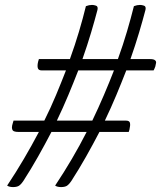

<svg xmlns="http://www.w3.org/2000/svg" viewBox="-20 -740 654 780"><path d="M35 -250H160Q186 -302 207.5 -353.5Q229 -405 248 -454H149Q136 -454 133.5 -464Q131 -474 135 -490Q136 -492 136.5 -495Q137 -498 138 -500H264Q285 -558 301 -612Q317 -666 329 -715Q342 -720 354 -720Q361 -720 370 -717Q379 -714 376 -700Q365 -658 350 -607.5Q335 -557 315 -500H459Q480 -558 496 -612.5Q512 -667 524 -715Q537 -720 549 -720Q556 -720 565 -717Q574 -714 571 -700Q560 -658 545 -607.5Q530 -557 510 -500H589Q605 -500 610 -495Q615 -491 614 -484.5Q613 -478 611 -470Q607 -459 604 -454H493Q474 -405 452.5 -353.5Q431 -302 406 -250H492Q506 -250 508 -240.5Q510 -231 506 -214Q505 -212 504.5 -209Q504 -206 503 -204H384Q358 -154 329.5 -103.5Q301 -53 270 -5Q259 11 250.5 15.5Q242 20 228 20Q213 20 204 14Q240 -40 272 -94.5Q304 -149 332 -204H189Q163 -154 134.5 -103.5Q106 -53 75 -5Q64 11 55.5 15.5Q47 20 33 20Q18 20 9 14Q45 -40 77 -94.5Q109 -149 138 -204H56Q37 -204 32 -210Q25 -219 32 -240Q33 -242 33.5 -245Q34 -248 35 -250ZM211 -250H355Q380 -302 402 -353.5Q424 -405 443 -454H298Q279 -405 257.5 -353.5Q236 -302 211 -250Z"/></svg>

Font: Recursive Sn Csl St Lt
Style: Italic
Weight: 300
Italic angle: -15°
Version: Version 1.079;hotconv 1.0.112;makeotfexe 2.5.65598; ttfautoh